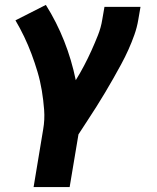

<svg xmlns="http://www.w3.org/2000/svg" viewBox="-20 -548 640 783"><path d="M264 215H117L156 -20Q163 -60 160 -100Q157 -140 150.5 -179Q144 -218 133 -255Q122 -292 108.5 -328Q95 -364 78.5 -398.5Q62 -433 43 -465L167 -528Q211 -458 241.5 -381Q272 -304 289 -221Q307 -250 323 -280.5Q339 -311 353 -342Q367 -373 379.5 -404.5Q392 -436 397 -468L406 -520H553L544 -468Q539 -437 528 -406Q517 -375 503.5 -345Q490 -315 474 -285.5Q458 -256 441.5 -227Q425 -198 408 -169.5Q391 -141 373 -112.5Q355 -84 336.5 -56Q318 -28 300 0Z"/></svg>

Font: Iosevka Heavy Extended Oblique
Style: Regular
Weight: 900
Width: 7
Italic angle: -9°
Monospace: yes
Designer: Belleve Invis
Foundry: Belleve Invis
Version: Version 32.5.0; ttfautohint (v1.8.4)